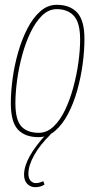

<svg xmlns="http://www.w3.org/2000/svg" viewBox="-20 -560 405 798"><path d="M140 10Q84 10 54.5 -21.5Q25 -53 25 -131Q25 -179 32.5 -234Q40 -289 55.5 -343Q71 -397 94 -441.5Q117 -486 147.5 -513Q178 -540 216 -540Q271 -540 301 -507.5Q331 -475 331 -398Q331 -349 323.5 -293.5Q316 -238 301 -184.5Q286 -131 263 -87Q240 -43 209.5 -16.5Q179 10 140 10ZM141 -8Q175 -8 202.5 -34Q230 -60 250.5 -103Q271 -146 285 -198Q299 -250 306 -301.5Q313 -353 313 -396Q313 -465 287.5 -493.5Q262 -522 216 -522Q182 -522 155 -495.5Q128 -469 107 -425.5Q86 -382 72 -330Q58 -278 51 -226Q44 -174 44 -132Q44 -62 68.5 -35Q93 -8 141 -8ZM174 -4 191 -2Q146 42 122 85Q98 128 98 162Q98 181 107 191Q116 201 129 201Q143 201 160 193L165 207Q149 218 126 218Q107 218 93.5 204.5Q80 191 80 166Q80 97 174 -4Z"/></svg>

Font: Georama SemiCondensed Thin
Style: Italic
Weight: 100
Width: 4
Italic angle: -9°
Designer: Jean-Baptiste Levee
Foundry: Production Type
Version: Version 1.000